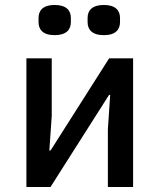

<svg xmlns="http://www.w3.org/2000/svg" viewBox="-20 -750 640 770"><path d="M85.9 0H182.5L417.3 -369.3H421.9L412.6 -230.8V0H513.8V-516H417.6L182.9 -146.7H177.9L187.5 -285.2V-516H85.9ZM134.6 -660.9C134.6 -631.7 152 -609 199.2 -609C246.4 -609 264.2 -631.7 264.2 -660.9V-678.6C264.2 -707.4 246.4 -730.1 199.2 -730.1C152 -730.1 134.6 -707.4 134.6 -678.6ZM331.3 -660.9C331.3 -631.7 349.1 -609 396.7 -609C443.5 -609 461.3 -631.7 461.3 -660.9V-678.6C461.3 -707.4 443.5 -730.1 396.7 -730.1C349.1 -730.1 331.3 -707.4 331.3 -678.6Z"/></svg>

Font: Margiela Mono Medium
Style: Regular
Weight: 500
Designer: Mike Abbink, Paul van der Laan, Pieter van Rosmalen
Foundry: Bold Monday
Version: Version 2.003 2021